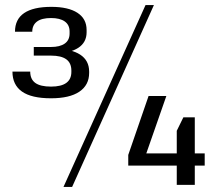

<svg xmlns="http://www.w3.org/2000/svg" viewBox="-20 -728 856 756"><path d="M181 -341Q104 -341 66.5 -367.5Q29 -394 29 -446H99Q99 -416 119 -401.5Q139 -387 181 -387Q261 -387 261 -445V-450Q261 -480 241 -494.5Q221 -509 181 -509H113V-543H181Q216 -543 235 -556.5Q254 -570 254 -596V-604Q254 -630 235 -643.5Q216 -657 181 -657Q144 -657 125.5 -643Q107 -629 107 -603H39Q39 -652 75 -676.5Q111 -701 182 -701Q249 -701 285 -677.5Q321 -654 321 -610V-601Q321 -561 288 -539.5Q255 -518 195 -518V-536Q260 -536 295.5 -513Q331 -490 331 -446V-441Q331 -393 292.5 -367Q254 -341 181 -341ZM553 -708H586L264 8H230ZM485 -118 565 -350H635L547 -98L510 -124H786V-76H485ZM676 -213 702 -266H747V0H676Z"/></svg>

Font: Pathway Extreme 72pt Medium
Style: Regular
Weight: 500
Designer: Eduardo Rodriguez Tunni
Foundry: Eduardo Rodriguez Tunni
Version: Version 1.001;gftools[0.9.26]